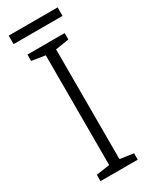

<svg xmlns="http://www.w3.org/2000/svg" viewBox="-216 -889 744 938"><g transform="rotate(-30 155.5 -420.0)"><path d="M261 0H51V-36L127 -47V-666L51 -678V-714H261V-678L185 -666V-47L261 -36ZM294 -840V-792H18V-840Z"/></g></svg>

Font: Noto Sans Lao Looped Light
Style: Regular
Weight: 300
Designer: Mark Frömberg, Ben Mitchell
Foundry: The Fontpad Ltd
Version: Version 1.002; ttfautohint (v1.8.4.7-5d5b)